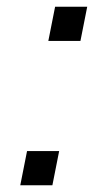

<svg xmlns="http://www.w3.org/2000/svg" viewBox="-20 -548 318 568"><path d="M123 -427 143 -528H238L218 -427ZM40 0 60 -101H155L135 0Z"/></svg>

Font: Libra Sans Modern
Style: Italic
Weight: 400
Italic angle: -12°
Foundry: Stefan Peev, Context Ltd
Version: Version 1.000